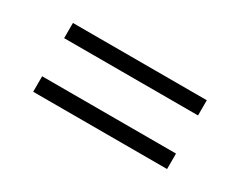

<svg xmlns="http://www.w3.org/2000/svg" viewBox="-45 -624 725 580"><g transform="rotate(30 317.5 -334.0)"><path d="M551 -401V-454H84V-401ZM551 -214V-268H84V-214Z"/></g></svg>

Font: Stint Ultra Expanded
Style: Regular
Weight: 400
Width: 7
Designer: Astigmatic (AOETI)
Foundry: Astigmatic (AOETI)
Version: Version 1.000